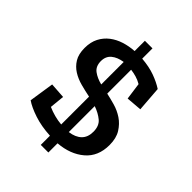

<svg xmlns="http://www.w3.org/2000/svg" viewBox="-191 -693 858 858"><g transform="rotate(45 238.0 -264.0)"><path d="M436 -152Q436 -80 388.5 -39.5Q341 1 266 7V65H218V7Q161 4 116 -11Q71 -26 45 -44L63 -162L137 -157L130 -87Q150 -78 172.5 -72Q195 -66 218 -64V-240Q188 -246 158 -254Q128 -262 104 -277Q80 -292 65 -316.5Q50 -341 50 -380Q50 -417 64 -444Q78 -471 101.5 -489Q125 -507 155 -516.5Q185 -526 218 -528V-593H266V-528Q314 -524 349.5 -511Q385 -498 411 -481L420 -362L346 -356L335 -436Q318 -446 300.5 -451Q283 -456 266 -458V-307Q290 -302 320 -293.5Q350 -285 375.5 -268Q401 -251 418.5 -223Q436 -195 436 -152ZM343 -143Q343 -180 320.5 -198.5Q298 -217 266 -228V-64Q303 -69 323 -88.5Q343 -108 343 -143ZM143 -390Q143 -357 164.5 -341Q186 -325 218 -317V-459Q184 -454 163.5 -437Q143 -420 143 -390Z"/></g></svg>

Font: Zilla Slab Medium
Style: Regular
Weight: 500
Designer: Typotheque.com
Foundry: Typotheque type foundry
Version: Version 1.1; 2017